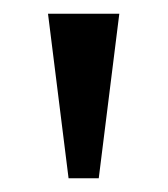

<svg xmlns="http://www.w3.org/2000/svg" viewBox="-20 -734 245 280"><path d="M80 -474 50 -714H154L124 -474Z"/></svg>

Font: Noto Serif Thai ExtraCondensed Medium
Style: Regular
Weight: 500
Width: 2
Designer: Monotype Design Team
Foundry: Monotype Imaging Inc.
Version: Version 2.002; ttfautohint (v1.8.4.7-5d5b)